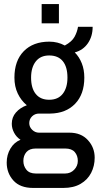

<svg xmlns="http://www.w3.org/2000/svg" viewBox="-20 -743 496 945"><path d="M143 182Q79 182 46 145.5Q13 109 13 57Q13 19 31.5 -12Q50 -43 81 -55Q61 -68 49.5 -89.5Q38 -111 38 -134Q38 -166 58.5 -189.5Q79 -213 112 -225Q84 -248 67.5 -282.5Q51 -317 51 -361Q51 -444 97 -491Q143 -538 223 -538Q264 -538 299 -519Q334 -538 347 -562Q360 -586 364 -611H436Q436 -564 412.5 -530Q389 -496 348 -485Q370 -463 382.5 -431.5Q395 -400 395 -361Q395 -279 349.5 -232Q304 -185 227 -184H172Q152 -184 138 -170.5Q124 -157 124 -137Q124 -118 138.5 -104Q153 -90 172 -90H322Q379 -90 412.5 -53.5Q446 -17 446 33Q446 74 428.5 108Q411 142 376.5 162Q342 182 292 182ZM156 111H301Q327 111 345 92.5Q363 74 363 49Q363 23 348 5.5Q333 -12 301 -12H156Q125 -12 110 5.5Q95 23 95 49Q95 74 110 92.5Q125 111 156 111ZM222 -252Q266 -252 289 -281.5Q312 -311 312 -361Q312 -414 289 -442Q266 -470 222 -470Q179 -470 156 -440.5Q133 -411 133 -361Q133 -309 156 -280.5Q179 -252 222 -252ZM185 -628V-723H270V-628Z"/></svg>

Font: Archivo Narrow
Style: Regular
Weight: 400
Designer: Hector Gatti
Foundry: Omnibus-Type
Version: Version 3.002